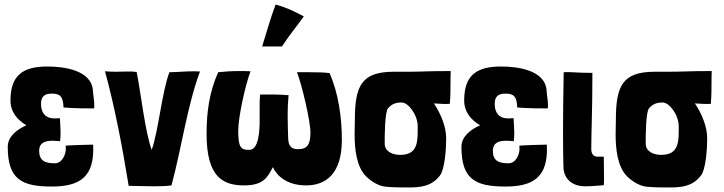

<svg xmlns="http://www.w3.org/2000/svg" viewBox="-20 -813 3178 843"><path d="M207 -402C244 -402 257 -390 259 -341C314 -337 354 -337 393 -337C394 -341 394 -346 394 -351C394 -372 389 -394 388 -415C382 -506 259 -521 188 -521C81 -521 26 -483 26 -372C26 -320 58 -285 96 -263C54 -244 14 -214 14 -168C14 -26 75 6 207 6C328 6 396 -34 389 -176L388 -178C374 -178 271 -175 268 -173L269 -162C270 -136 253 -96 221 -96C175 -96 152 -109 152 -151C152 -187 179 -195 210 -195C221 -195 233 -194 244 -193C245 -207 246 -218 246 -229C246 -248 244 -267 243 -294C235 -294 227 -293 219 -293C181 -293 160 -316 160 -357C160 -392 179 -402 207 -402Z M545 3C576 3 618 5 659 5C686 5 712 4 733 1C778 -167 802 -348 858 -499C847 -500 837 -500 827 -500C789 -500 760 -496 724 -496C692 -415 675 -234 646 -155C617 -234 599 -402 580 -497C568 -499 556 -499 543 -499C523 -499 503 -498 483 -498C469 -498 455 -499 441 -500C484 -343 518 -164 545 3Z M1190 -793C1168 -735 1150 -670 1131 -609H1218C1247 -654 1271 -682 1314 -741C1271 -764 1233 -782 1190 -793ZM1075 -155C1036 -154 1026 -168 1026 -240C1026 -300 1058 -443 1080 -500C1063 -501 1047 -501 1031 -501C997 -501 967 -499 938 -496C899 -408 887 -322 887 -225C887 -37 957 1 1052 1C1137 1 1155 -35 1178 -79C1195 -42 1239 1 1324 1C1411 1 1481 -50 1481 -199C1481 -296 1466 -404 1427 -492C1405 -495 1376 -496 1331 -496C1317 -496 1301 -496 1284 -496C1306 -439 1343 -282 1343 -231C1343 -182 1331 -158 1290 -158C1262 -158 1245 -167 1245 -212C1244 -247 1243 -278 1243 -310C1243 -337 1244 -365 1247 -395C1224 -397 1201 -398 1178 -398H1122C1120 -379 1120 -360 1120 -341C1120 -322 1120 -303 1120 -283C1120 -248 1118 -155 1075 -155Z M1959 -501C1851 -501 1839 -498 1767 -498H1709C1566 -498 1538 -435 1538 -285C1538 -271 1537 -249 1537 -223C1537 -162 1544 -80 1589 -37C1612 -15 1643 4 1675 7C1707 10 1742 10 1775 10C1825 10 1873 5 1907 -37C1935 -62 1939 -171 1939 -206C1939 -256 1916 -313 1885 -359C1910 -357 1935 -356 1955 -357C1958 -394 1958 -422 1958 -450C1958 -467 1958 -483 1959 -501ZM1737 -133C1706 -133 1669 -146 1669 -183C1669 -210 1669 -322 1684 -338C1701 -357 1718 -363 1744 -363C1773 -363 1814 -308 1814 -259C1814 -196 1818 -133 1737 -133Z M2199 -402C2236 -402 2249 -390 2251 -341C2306 -337 2346 -337 2385 -337C2386 -341 2386 -346 2386 -351C2386 -372 2381 -394 2380 -415C2374 -506 2251 -521 2180 -521C2073 -521 2018 -483 2018 -372C2018 -320 2050 -285 2088 -263C2046 -244 2006 -214 2006 -168C2006 -26 2067 6 2199 6C2320 6 2388 -34 2381 -176L2380 -178C2366 -178 2263 -175 2260 -173L2261 -162C2262 -136 2245 -96 2213 -96C2167 -96 2144 -109 2144 -151C2144 -187 2171 -195 2202 -195C2213 -195 2225 -194 2236 -193C2237 -207 2238 -218 2238 -229C2238 -248 2236 -267 2235 -294C2227 -294 2219 -293 2211 -293C2173 -293 2152 -316 2152 -357C2152 -392 2171 -402 2199 -402Z M2454 -76C2456 -32 2488 5 2549 5C2581 5 2617 1 2631 0C2632 -9 2632 -20 2632 -33C2632 -58 2631 -91 2631 -125H2604C2587 -125 2576 -135 2576 -160C2576 -223 2581 -329 2581 -490V-493C2512 -493 2486 -498 2455 -496V-495C2453 -397 2452 -303 2452 -227C2452 -161 2453 -108 2454 -76Z M3105 -501C2997 -501 2985 -498 2913 -498H2855C2712 -498 2684 -435 2684 -285C2684 -271 2683 -249 2683 -223C2683 -162 2690 -80 2735 -37C2758 -15 2789 4 2821 7C2853 10 2888 10 2921 10C2971 10 3019 5 3053 -37C3081 -62 3085 -171 3085 -206C3085 -256 3062 -313 3031 -359C3056 -357 3081 -356 3101 -357C3104 -394 3104 -422 3104 -450C3104 -467 3104 -483 3105 -501ZM2883 -133C2852 -133 2815 -146 2815 -183C2815 -210 2815 -322 2830 -338C2847 -357 2864 -363 2890 -363C2919 -363 2960 -308 2960 -259C2960 -196 2964 -133 2883 -133Z"/></svg>

Font: HEYCLAY
Style: Regular
Weight: 400
Designer: Marcelo Magalhaes
Foundry: Marcelo Magalhães
Version: Version 1.300;hotconv 1.0.109;makeotfexe 2.5.65596